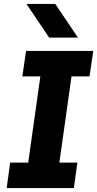

<svg xmlns="http://www.w3.org/2000/svg" viewBox="-20 -960 496 980"><path d="M14 0 32 -130H124L186 -570H94L113 -700H456L437 -570H345L283 -130H375L357 0ZM231 -768 115 -940H262L378 -768Z"/></svg>

Font: Finlandica
Style: Bold Italic
Weight: 700
Italic angle: -8°
Designer: Niklas Ekholm, Juho Hiilivirta, Jaakko Suomalainen
Foundry: Helsinki Type Studio
Version: Version 1.064; ttfautohint (v1.8.4.7-5d5b)